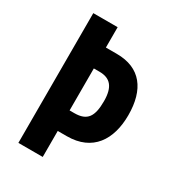

<svg xmlns="http://www.w3.org/2000/svg" viewBox="-173 -815 832 915"><g transform="rotate(30 242.5 -357.0)"><path d="M458 -376C458 -517 395 -602 264 -602H204V-714H70V0H204V-143H254C395 -143 458 -241 458 -376ZM230 -256H204V-487H235C294 -487 324 -455 324 -376C324 -292 301 -256 230 -256Z"/></g></svg>

Font: Noto Sans Gurmukhi UI ExtraCondensed
Style: Bold
Weight: 700
Width: 2
Designer: Jelle Bosma - Monotype Design Team
Foundry: Monotype Imaging Inc.
Version: Version 2.004